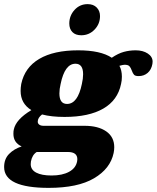

<svg xmlns="http://www.w3.org/2000/svg" viewBox="-58 -724 760 931"><path d="M278 -610Q278 -648 303.5 -676Q329 -704 367 -704Q395 -704 411 -687.5Q427 -671 427 -646Q427 -608 400.5 -580.5Q374 -553 336 -553Q308 -553 293 -568.5Q278 -584 278 -610ZM682 -425Q682 -418 681 -414Q676 -386 658 -370.5Q640 -355 614 -355Q598 -355 592 -361.5Q586 -368 581 -382Q576 -396 569.5 -403Q563 -410 546 -410Q539 -410 521 -405Q533 -383 533 -352Q533 -333 529 -317Q513 -238 443 -197.5Q373 -157 255 -157Q191 -157 146 -169Q125 -153 125 -134Q125 -125 132.5 -119.5Q140 -114 153 -114H352Q418 -114 457 -87Q496 -60 496 -10Q496 3 493 18Q477 94 398 140.5Q319 187 178 187Q-38 187 -38 86Q-38 47 -14 22.5Q10 -2 47 -14Q7 -32 7 -75Q7 -89 9 -96Q19 -145 94 -190Q42 -222 42 -283Q42 -299 45 -317Q62 -397 132.5 -438.5Q203 -480 321 -480Q430 -480 484 -444Q515 -465 542.5 -472.5Q570 -480 600 -480Q635 -480 658.5 -464.5Q682 -449 682 -425ZM345 -364Q345 -415 308 -415Q256 -415 236 -317Q230 -292 230 -271Q230 -220 267 -220Q319 -220 339 -317Q345 -343 345 -364ZM120 13Q98 27 92 59L91 72Q91 99 117.5 113Q144 127 192 127Q244 127 277 109Q310 91 316 58Q317 54 317 48Q317 13 271 13Z"/></svg>

Font: Taviraj Black
Style: Italic
Weight: 900
Italic angle: -12°
Designer: Katatrad Team
Foundry: CadsonDemak
Version: Version 1.001